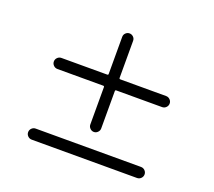

<svg xmlns="http://www.w3.org/2000/svg" viewBox="-130 -977 1260 1132"><g transform="rotate(20 500.0 -411.0)"><path d="M828.1 -530.3Q842.8 -530.3 853 -520Q863.3 -509.8 863.3 -495.6Q863.3 -481.4 853 -471.2Q842.8 -460.9 828.1 -460.9H541Q534.2 -460.9 534.2 -454.1V-219.7Q534.2 -206.1 523.9 -195.8Q513.7 -185.5 500 -185.5Q486.3 -185.5 476.1 -195.8Q465.8 -206.1 465.8 -219.7V-454.1Q465.8 -460.9 459 -460.9H171.9Q157.2 -460.9 147 -471.2Q136.7 -481.4 136.7 -495.6Q136.7 -509.8 147 -520Q157.2 -530.3 171.9 -530.3H459Q465.8 -530.3 465.8 -537.1V-769.5Q465.8 -784.2 476.1 -793.9Q486.3 -803.7 500 -803.7Q513.7 -803.7 523.9 -793.9Q534.2 -784.2 534.2 -769.5V-537.1Q534.2 -530.3 541 -530.3ZM171.9 -86.9H832Q846.7 -86.9 856.9 -76.7Q867.2 -66.4 867.2 -52.2Q867.2 -38.1 856.9 -27.8Q846.7 -17.6 832 -17.6H171.9Q157.2 -17.6 147 -27.8Q136.7 -38.1 136.7 -52.2Q136.7 -66.4 147 -76.7Q157.2 -86.9 171.9 -86.9Z"/></g></svg>

Font: Gen Jyuu Gothic Regular
Style: Regular
Weight: 400
Designer: [Source Han Sans]
Ryoko NISHIZUKA  (kana & ideographs); Paul D. Hunt (Latin, Greek & Cyrillic); Wenlong ZHANG  (bopomofo
Version: Version 1.002.20150607